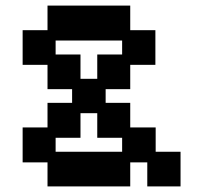

<svg xmlns="http://www.w3.org/2000/svg" viewBox="-20 -656 727 687"><path d="M150 11V-75H61V-200H150V-288H238V-337H150V-424H61V-548H150V-636H446V-548H536V-424H446V-337H358V-288H446V-200H537V-113H626V11H507V-75H446V11ZM179 -113H417V-163H328V-251H268V-163H179ZM268 -374H328V-461H417V-511H179V-461H268Z"/></svg>

Font: Pixelify Sans SemiBold
Style: Regular
Weight: 600
Designer: Stefie Justprince
Foundry: Typecalism Foundryline
Version: Version 1.000